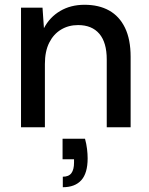

<svg xmlns="http://www.w3.org/2000/svg" viewBox="-20 -533 626 804"><path d="M68 0V-501H158L164 -415Q188 -461 232 -487Q276 -513 334 -513Q394 -513 437 -489Q480 -465 503.5 -416.5Q527 -368 527 -295V0H427V-284Q427 -355 396 -391.5Q365 -428 307 -428Q267 -428 235.5 -409Q204 -390 186 -354Q168 -318 168 -265V0ZM243 251V207Q268 207 279 192Q290 177 290 148V134H242V48H336Q342 70 344.5 91Q347 112 347 130Q347 192 320.5 221.5Q294 251 243 251Z"/></svg>

Font: DM Sans 17pt Medium
Style: Regular
Weight: 500
Version: Version 4.004;gftools[0.9.30]